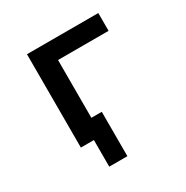

<svg xmlns="http://www.w3.org/2000/svg" viewBox="-157 -662 915 944"><g transform="rotate(-30 300.0 -189.5)"><path d="M196 151V0H122V-530H527V-429H240V-101H299V151Z"/></g></svg>

Font: Iosevka Curly Extended
Style: Bold
Weight: 700
Width: 7
Monospace: yes
Designer: Belleve Invis
Foundry: Belleve Invis
Version: Version 11.1.0; ttfautohint (v1.8.3)